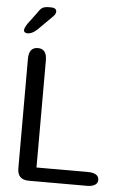

<svg xmlns="http://www.w3.org/2000/svg" viewBox="-57 -860 576 901"><g transform="rotate(5 231.5 -410.0)"><path d="M144 -65H387.5Q411.5 -65 424.8 -56.5Q438 -48 438 -32Q438 -17 424.8 -8.5Q411.5 0 387.5 0H113.5Q59.5 0 59.5 -54V-569.5Q59.5 -624 102 -624Q144 -624 144 -569.5ZM47 -688.5Q41.5 -688.5 35.5 -691.5Q29.5 -694.5 29.5 -702.5Q29.5 -713 44 -734.5L85 -789.5Q96.5 -808 107 -813.8Q117.5 -819.5 137.5 -819.5H149Q159.5 -819.5 166 -814.8Q172.5 -810 172.5 -801.5Q172.5 -789.5 158.5 -776.5L92 -710.5Q79 -698.5 67.8 -693.5Q56.5 -688.5 47 -688.5Z"/></g></svg>

Font: Sono
Style: Regular
Weight: 400
Designer: Tyler Finck
Foundry: Tyler Finck
Version: Version 2.112